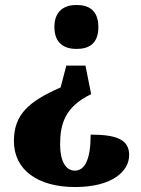

<svg xmlns="http://www.w3.org/2000/svg" viewBox="-20 -561 569 773"><path d="M288 -541C241 -541 199 -519 199 -452C199 -385 241 -364 288 -364C338 -364 376 -385 376 -452C376 -519 338 -541 288 -541ZM347 -182 324 -297H247L224 -209C94 -152 36 -99 36 7C36 123 132 192 282 192C433 192 500 128 500 63C500 -1 445 -19 345 -19C345 80 322 126 281 126C244 126 222 86 222 21C222 -63 242 -131 347 -182Z"/></svg>

Font: Noto Serif Sinhala SemiCondensed Black
Style: Regular
Weight: 900
Width: 4
Designer: Jelle Bosma - Monotype Design Team
Foundry: Monotype Imaging Inc.
Version: Version 2.007